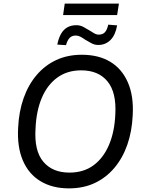

<svg xmlns="http://www.w3.org/2000/svg" viewBox="-20 -1030 798 1059"><path d="M360 9Q269 9 203.5 -30.5Q138 -70 106 -145Q74 -220 80 -325Q84 -414 110 -488Q136 -562 182 -616Q228 -670 290.5 -699Q353 -728 431 -728Q524 -728 588.5 -689Q653 -650 685.5 -575Q718 -500 712 -395Q708 -305 682 -231Q656 -157 610 -103Q564 -49 501.5 -20Q439 9 360 9ZM363 -78Q441 -78 495.5 -118Q550 -158 581 -230.5Q612 -303 616 -399Q623 -520 573 -581Q523 -642 428 -642Q351 -642 296 -602Q241 -562 210.5 -490Q180 -418 176 -321Q168 -199 218.5 -138.5Q269 -78 363 -78ZM328 -947 337 -1010H636L626 -947ZM522 -782Q501 -782 483.5 -792Q466 -802 450 -811Q436 -821 423.5 -827.5Q411 -834 398 -834Q377 -834 364.5 -821.5Q352 -809 344 -781L296 -784Q303 -820 317 -844Q331 -868 352 -879.5Q373 -891 401 -891Q422 -891 439 -882Q456 -873 472 -863Q486 -855 498.5 -847Q511 -839 525 -839Q547 -839 559 -852.5Q571 -866 577 -894L626 -890Q617 -837 589.5 -809.5Q562 -782 522 -782Z"/></svg>

Font: Nunitoga
Style: Medium Italic
Weight: 500
Italic angle: -9°
Designer: Vernon Adams
Foundry: Vernon Adams
Version: Version 1.0